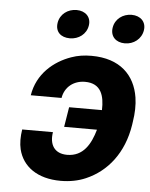

<svg xmlns="http://www.w3.org/2000/svg" viewBox="-53 -773 648 827"><g transform="rotate(5 271.0 -359.5)"><path d="M56 -196C51 -164 51 -135 57 -110C75 -37 139 10 240 10C279 10 316 3 348 -11C439 -50 507 -134 526 -257L528 -271C534 -308 535 -344 530 -376C515 -471 450 -538 326 -538C295 -538 267 -534 239 -524C165 -498 95 -440 80 -346H213C221 -394 259 -424 308 -424C378 -424 393 -371 391 -309H249L235 -223H377C359 -160 328 -104 258 -104C203 -104 180 -142 189 -196ZM168 -667C162 -628 187 -605 226 -605C264 -605 297 -629 303 -667C309 -704 283 -729 245 -729C207 -729 174 -705 168 -667ZM406 -667C400 -629 425 -604 464 -604C502 -604 535 -629 541 -667C547 -704 521 -729 483 -729C445 -729 412 -705 406 -667Z"/></g></svg>

Font: Asimov Pro
Style: BdObl
Weight: 700
Designer: Google
Version: Version 2.000980; 2014